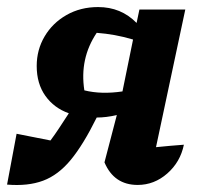

<svg xmlns="http://www.w3.org/2000/svg" viewBox="-48 -516 572 544"><path d="M-28 7 -1 -137 95 -118Q107 -134 119.5 -153Q132 -172 147 -195Q105 -210 80.5 -244.5Q56 -279 56 -329Q56 -375 78.5 -413Q101 -451 140.5 -473.5Q180 -496 230 -496Q295 -496 339 -451L347 -489H477L394 -99Q433 -103 473 -106Q463 -57 426 -24.5Q389 8 342 8Q275 8 248 -56L283 -190Q253 -183 226 -183Q188 -106 152.5 -63Q117 -20 74 -4Q31 12 -28 7ZM191 -260Q239 -248 299 -257L329 -404Q302 -412 277 -416.5Q252 -421 226 -423Q177 -350 191 -260Z"/></svg>

Font: Piazzolla
Style: Bold Italic
Weight: 700
Italic angle: -11.3°
Designer: Juan Pablo del Peral
Foundry: Huerta Tipografica
Version: Version 1.330